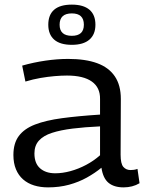

<svg xmlns="http://www.w3.org/2000/svg" viewBox="-20 -801 630 831"><path d="M38 -130Q38 -181 61.5 -212.5Q85 -244 131.5 -262Q178 -280 248.5 -289.5Q319 -299 413 -305V-372Q414 -422 377.5 -448Q341 -474 270 -474Q246 -474 216.5 -471.5Q187 -469 155 -463.5Q123 -458 90 -448L76 -517Q125 -531 176.5 -538.5Q228 -546 275 -546Q350 -546 400.5 -527.5Q451 -509 477 -470.5Q503 -432 503 -373L502 -132Q502 -92 514 -78.5Q526 -65 545 -65Q552 -65 559.5 -66Q567 -67 575 -70L584 -8Q569 1 551.5 5.5Q534 10 515 10Q474 10 450 -9.5Q426 -29 419 -75Q391 -52 356 -32.5Q321 -13 279 -1.5Q237 10 188 10Q155 10 127.5 1.5Q100 -7 80 -24.5Q60 -42 49 -68.5Q38 -95 38 -130ZM129 -137Q129 -94 153.5 -72.5Q178 -51 219 -51Q251 -51 285.5 -60.5Q320 -70 353 -87.5Q386 -105 413 -129V-254Q347 -251 294.5 -244.5Q242 -238 205 -226Q168 -214 148.5 -192.5Q129 -171 129 -137ZM291 -607Q240 -607 214.5 -629.5Q189 -652 189 -694Q189 -737 214.5 -759Q240 -781 291 -781Q341 -781 367 -759Q393 -737 393 -694Q393 -652 367 -629.5Q341 -607 291 -607ZM291 -646Q343 -646 343 -694Q343 -743 291 -743Q238 -743 238 -694Q238 -646 291 -646Z"/></svg>

Font: Georama SemiExpanded
Style: Regular
Weight: 400
Width: 6
Designer: Jean-Baptiste Levee
Foundry: Production Type
Version: Version 1.001